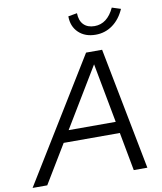

<svg xmlns="http://www.w3.org/2000/svg" viewBox="-147 -1006 912 1084"><g transform="rotate(-10 308.5 -464.0)"><path d="M-49 0 381 -700H473L609 0H531L490 -220H168L35 0ZM208 -286H478L414 -627ZM453 -790Q392 -790 355 -825.5Q318 -861 318 -919L369 -928Q370 -885 392.5 -862Q415 -839 455 -839Q528 -839 568 -925L618 -909Q593 -852 550 -821Q507 -790 453 -790Z"/></g></svg>

Font: Red Hat Display
Style: Italic
Weight: 300
Italic angle: -12°
Designer: Pentagram, MCKL
Foundry: Pentagram, MCKL
Version: Version 1.023